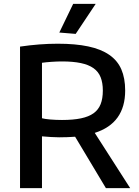

<svg xmlns="http://www.w3.org/2000/svg" viewBox="-20 -977 720 997"><path d="M370 -267Q331 -264 287 -264Q270 -264 244.5 -265.5Q219 -267 198 -269V0H84V-735Q186 -750 280 -750Q372 -750 438 -736Q504 -722 547 -692.5Q590 -663 610 -617Q630 -571 630 -507Q630 -337 472 -287L656 0H530ZM302 -354Q360 -354 400.5 -362.5Q441 -371 466 -389Q491 -407 502.5 -436Q514 -465 514 -507Q514 -547 502.5 -576Q491 -605 465.5 -623Q440 -641 399.5 -649.5Q359 -658 302 -658Q278 -658 248.5 -656Q219 -654 198 -651V-363Q212 -359 241 -356.5Q270 -354 302 -354ZM288 -808 360 -957H477L373 -801Z"/></svg>

Font: Encode Sans Normal
Style: Medium
Weight: 500
Designer: Pablo Impallari, Andres Torresi
Foundry: Pablo Impallari, Andres Torresi
Version: Version 1.000; ttfautohint (v1.00) -l 8 -r 50 -G 200 -x 14 -